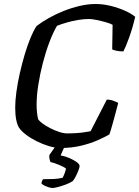

<svg xmlns="http://www.w3.org/2000/svg" viewBox="-20 -740 696 960"><path d="M282 0Q256 0 224.5 -9.5Q193 -19 163 -34Q133 -49 109.5 -67Q86 -85 75 -102Q66 -116 61 -141.5Q56 -167 56 -202Q56 -236 62 -280.5Q68 -325 79 -373.5Q90 -422 103.5 -467.5Q117 -513 132.5 -550.5Q148 -588 163 -610Q189 -630 223.5 -649.5Q258 -669 298 -685Q338 -701 379 -710.5Q420 -720 458 -720Q496 -720 534 -710.5Q572 -701 604.5 -686.5Q637 -672 656 -656Q643 -600 626 -553Q609 -506 597 -483Q576 -483 561 -486.5Q546 -490 541 -493L543 -616Q533 -622 510.5 -628.5Q488 -635 464 -640Q440 -645 424 -645Q401 -645 372.5 -640.5Q344 -636 316 -628Q288 -620 265 -611Q246 -579 227.5 -530.5Q209 -482 194.5 -426Q180 -370 171.5 -315.5Q163 -261 163 -217Q163 -197 165 -177.5Q167 -158 171 -143Q177 -134 193.5 -122Q210 -110 231.5 -99Q253 -88 275.5 -80.5Q298 -73 316 -73Q339 -73 362 -74.5Q385 -76 403.5 -79Q422 -82 433 -84L514 -242Q531 -242 547.5 -236Q564 -230 571 -225Q566 -205 558 -175.5Q550 -146 542 -117Q534 -88 527 -68Q505 -55 469 -39Q433 -23 385.5 -11.5Q338 0 282 0ZM242 200Q235 200 222.5 196Q210 192 199.5 186.5Q189 181 187 176Q190 167 190 165.5Q190 164 195 156Q224 156 247.5 155Q271 154 293 149Q299 138 303.5 125.5Q308 113 310 103Q301 95 275.5 84.5Q250 74 232 70Q231 65 228 56Q225 47 227 35Q237 21 252.5 -1.5Q268 -24 279 -37H316L283 37Q306 41 327.5 50.5Q349 60 363.5 70.5Q378 81 378 90Q378 97 372 112.5Q366 128 358 143.5Q350 159 343 166Q327 176 306.5 183.5Q286 191 268.5 195.5Q251 200 242 200Z"/></svg>

Font: Texturina 12pt Medium
Style: Italic
Weight: 500
Italic angle: -11°
Designer: Guillermo Torres Carreño
Foundry: Omnibus-Type
Version: Version 1.002